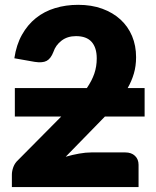

<svg xmlns="http://www.w3.org/2000/svg" viewBox="-20 -756 631 776"><path d="M331 -400Q351.5 -430 361.2 -458.5Q371 -487 371 -520Q371 -563.5 350.2 -586.8Q329.5 -610 287 -610Q252.5 -610 228.8 -591.8Q205 -573.5 196 -546.5Q185.5 -519 168.5 -510Q151.5 -501 120 -506L38 -520.5Q46 -575 68.8 -615.5Q91.5 -656 125.2 -683Q159 -710 202.5 -723.2Q246 -736.5 296 -736.5Q350 -736.5 393.2 -720.8Q436.5 -705 467 -677Q497.5 -649 513.8 -610.2Q530 -571.5 530 -525Q530 -489 521 -458.5Q512 -428 496 -400H564.5V-285H404L388 -268.5L245.5 -122.5Q273 -130.5 299.8 -135.2Q326.5 -140 350 -140H486Q511 -140 525.5 -126.2Q540 -112.5 540 -90V0H28V-50Q28 -64.5 34 -81Q40 -97.5 55 -111L227.5 -285H40V-400Z"/></svg>

Font: Lato Black
Style: Regular
Weight: 900
Designer: Lukasz Dziedzic
Foundry: tyPoland Lukasz Dziedzic
Version: Version 2.007; 2014-02-27